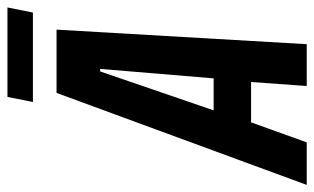

<svg xmlns="http://www.w3.org/2000/svg" viewBox="-230 -676 863 528"><g transform="rotate(-90 202.0 -411.5)"><path d="M-42 0 211 -688H385L345 0H230L241 -153H130L75 0ZM163 -256H251L277 -568H270ZM186 -753 200 -823H446L432 -753Z"/></g></svg>

Font: Saira ExtraCondensed
Style: Bold Italic
Weight: 700
Width: 2
Italic angle: -12°
Designer: Hector Gatti with collaboration of the Omnibus-Type team
Foundry: Omnibus-Type
Version: Version 1.101